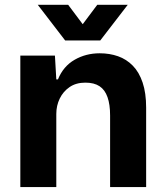

<svg xmlns="http://www.w3.org/2000/svg" viewBox="-20 -763 670 783"><path d="M62.9 0V-536.3H204L209.6 -439.3H216.4Q238.1 -492.7 284.2 -519.2Q330.3 -545.7 386.6 -545.7Q426.9 -545.7 461.4 -533.6Q495.9 -521.4 521.6 -495.1Q547.3 -468.9 561.6 -426.4Q576 -383.9 576 -323.6V0H429V-291.9Q429 -337 418.4 -366.9Q407.9 -396.9 385.9 -411.4Q363.9 -426 328 -426Q290.3 -426 263.9 -408Q237.6 -390 223.6 -361.1Q209.6 -332.3 209.6 -298.3V0ZM245.6 -598.1 134 -743.4H258L317.3 -664.3L376.6 -743.4H500.9L389 -598.1Z"/></svg>

Font: Mona Sans ExtraLight
Style: Regular
Weight: 200
Designer: Deni Anggara
Foundry: GitHub
Version: Version 2.000